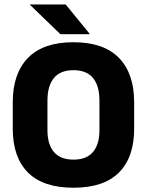

<svg xmlns="http://www.w3.org/2000/svg" viewBox="-20 -847 675 882"><path d="M317.4 15.4Q178.2 15.4 108.4 -54.5Q38.6 -124.4 38.6 -256.1V-377.5Q38.6 -509.4 108.7 -581.2Q178.8 -653 317.4 -653Q456 -653 526.2 -581.2Q596.3 -509.4 596.3 -377.5V-256.1Q596.3 -124.4 526.5 -54.5Q456.7 15.4 317.4 15.4ZM317.4 -113.7Q377.8 -113.7 407.3 -149Q436.8 -184.3 436.8 -248.6V-385.3Q436.8 -452.6 407.3 -488.6Q377.8 -524.6 317.4 -524.6Q257.1 -524.6 227.6 -488.6Q198 -452.6 198 -385.3V-248.6Q198 -184.3 227.6 -149Q257.1 -113.7 317.4 -113.7ZM281.7 -826.5 392.1 -691.3V-690H257.3L117.7 -824.9V-826.5Z"/></svg>

Font: Anek Latin Medium
Style: Regular
Weight: 500
Designer: Yesha Goshar
Foundry: Ek Type
Version: Version 1.003